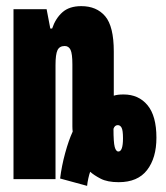

<svg xmlns="http://www.w3.org/2000/svg" viewBox="-20 -584 540 626"><path d="M176 -2Q181 -43 192.5 -85Q204 -127 217 -155Q216 -163 216 -172Q216 -181 216 -191V-374Q216 -409 210 -421.5Q204 -434 191 -434Q174 -434 167.5 -420.5Q161 -407 161 -372V0H24V-554H132L144 -491H150Q161 -524 183.5 -544Q206 -564 245 -564Q295 -564 323 -531Q351 -498 351 -416V-272Q357 -274 364.5 -275Q372 -276 383 -276Q432 -276 461 -241Q490 -206 490 -135Q490 -69 459.5 -29.5Q429 10 367 10Q330 10 308 -1.5Q286 -13 274 -24Q271 -16 268 -2.5Q265 11 264 22ZM366 -90Q381 -90 381 -133Q381 -159 376.5 -167.5Q372 -176 364 -176Q354 -176 350 -164Q350 -120 354 -105Q358 -90 366 -90Z"/></svg>

Font: Noto Sans Mono ExtraCondensed Black
Style: Regular
Weight: 900
Width: 2
Designer: Monotype Design Team
Foundry: Monotype Imaging Inc.
Version: Version 2.014